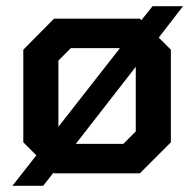

<svg xmlns="http://www.w3.org/2000/svg" viewBox="-20 -558 625 618"><path d="M491 -437 530 -398V-100L430 0H154L152 -2L119 40H20L97 -58L55 -100V-398L154 -498H430L435 -493L471 -538H569ZM168 -150 366 -403H208L168 -363ZM417 -343 224 -95H377L417 -135Z"/></svg>

Font: Chakra Petch SemiBold
Style: Regular
Weight: 600
Designer: Katatrad Aksorn Co.,Ltd.
Foundry: Cadson Demak Co.,Ltd.
Version: Version 1.000; ttfautohint (v1.6)